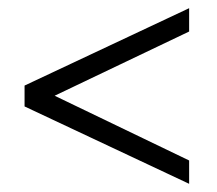

<svg xmlns="http://www.w3.org/2000/svg" viewBox="-20 -544 529 469"><path d="M442 -467 65 -287 66 -333 442 -152V-95L40 -284V-335L442 -524Z"/></svg>

Font: Cinzel SemiBold
Style: Regular
Weight: 600
Designer: Natanael Gama
Version: Version 2.000